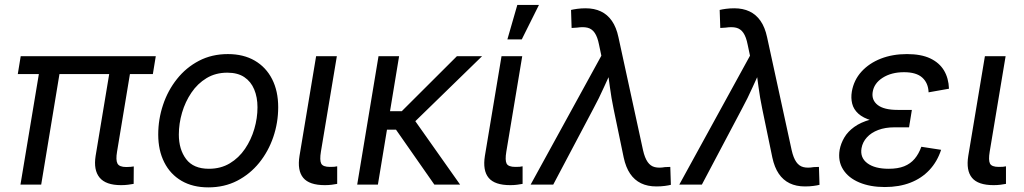

<svg xmlns="http://www.w3.org/2000/svg" viewBox="-20 -770 4272 801"><path d="M484.9 2.4Q421.4 2.4 395.5 -29.1Q369.6 -60.5 378.9 -119.6L443.8 -510.7H530.3L468.3 -137.2Q462.4 -102.5 470 -87.9Q477.5 -73.2 506.8 -73.2Q518.6 -73.2 525.1 -74Q531.7 -74.7 538.1 -75.7L537.6 -2.9Q527.8 -1 513.9 0.7Q500 2.4 484.9 2.4ZM65.4 0 150.4 -510.7H236.3L151.9 0ZM54.2 -460.9 66.4 -535.6H629.9L617.7 -460.9Z M849.1 11.7Q784.2 11.7 737.3 -15.6Q690.4 -43 665.3 -92.8Q640.1 -142.6 640.1 -208.5Q640.1 -272.5 660.2 -332.5Q680.2 -392.6 718.3 -440.4Q756.3 -488.3 810.1 -516.4Q863.8 -544.4 930.7 -544.4Q995.6 -544.4 1042.7 -517.1Q1089.8 -489.7 1115.2 -439.9Q1140.6 -390.1 1140.6 -322.8Q1140.6 -258.3 1120.1 -198.2Q1099.6 -138.2 1061.3 -90.8Q1022.9 -43.5 969.5 -15.9Q916 11.7 849.1 11.7ZM851.6 -65.9Q900.9 -65.9 938.7 -88.6Q976.6 -111.3 1002.2 -149.2Q1027.8 -187 1041 -232.2Q1054.2 -277.3 1054.2 -322.3Q1054.2 -364.3 1040.5 -397Q1026.9 -429.7 999.3 -448.2Q971.7 -466.8 928.2 -466.8Q879.4 -466.8 841.8 -444.1Q804.2 -421.4 778.6 -383.5Q752.9 -345.7 739.5 -300Q726.1 -254.4 726.1 -208.5Q726.1 -146.5 756.6 -106.2Q787.1 -65.9 851.6 -65.9Z M1335.4 2.4Q1270.5 2.4 1245.1 -28.1Q1219.7 -58.6 1229.5 -119.6L1298.8 -535.6H1385.3L1318.8 -137.2Q1313 -101.6 1320.1 -87.6Q1327.1 -73.7 1356.4 -73.7Q1367.2 -73.7 1374.3 -74.2Q1381.3 -74.7 1386.7 -76.2V-2.9Q1377.4 -1 1363.8 0.7Q1350.1 2.4 1335.4 2.4Z M1645 -535.6 1556.6 0H1470.2L1559.1 -535.6ZM1991.2 -535.6 1676.3 -229H1561L1573.7 -306.2H1656.2L1886.2 -535.6ZM1792 0 1630.4 -231.4 1687 -300.8 1899.4 0Z M2108.9 2.4Q2043.9 2.4 2018.6 -28.1Q1993.2 -58.6 2002.9 -119.6L2072.3 -535.6H2158.7L2092.3 -137.2Q2086.4 -101.6 2093.5 -87.6Q2100.6 -73.7 2129.9 -73.7Q2140.6 -73.7 2147.7 -74.2Q2154.8 -74.7 2160.2 -76.2V-2.9Q2150.9 -1 2137.2 0.7Q2123.5 2.4 2108.9 2.4ZM2096.7 -605.5 2138.2 -749.5H2228.5L2156.7 -605.5Z M2193.8 0 2488.8 -537.6 2479 -584Q2472.7 -616.2 2460.9 -633.1Q2449.2 -649.9 2431.4 -654.3Q2413.6 -658.7 2387.7 -654.8L2364.7 -653.3L2362.3 -728.5Q2372.1 -731 2388.4 -733.2Q2404.8 -735.4 2423.3 -735.4Q2459.5 -735.4 2486.8 -722.4Q2514.2 -709.5 2532.7 -682.9Q2551.3 -656.2 2560.1 -614.7L2662.6 -143.6Q2669.9 -111.3 2681.9 -94.2Q2693.8 -77.1 2711.7 -72.8Q2729.5 -68.4 2753.9 -72.8L2776.4 -73.7L2778.8 1Q2770 3.4 2753.9 5.6Q2737.8 7.8 2718.3 7.8Q2681.6 7.8 2654.3 -5.4Q2627 -18.6 2608.9 -45.2Q2590.8 -71.8 2582 -112.8L2540 -314.9Q2530.3 -361.8 2524.4 -406.7Q2518.6 -451.7 2511.7 -495.6H2540.5Q2520 -452.1 2499.8 -406.5Q2479.5 -360.8 2454.6 -314.9L2288.1 0Z M2814 0 3108.9 -537.6 3099.1 -584Q3092.8 -616.2 3081.1 -633.1Q3069.3 -649.9 3051.5 -654.3Q3033.7 -658.7 3007.8 -654.8L2984.9 -653.3L2982.4 -728.5Q2992.2 -731 3008.5 -733.2Q3024.9 -735.4 3043.5 -735.4Q3079.6 -735.4 3106.9 -722.4Q3134.3 -709.5 3152.8 -682.9Q3171.4 -656.2 3180.2 -614.7L3282.7 -143.6Q3290 -111.3 3302 -94.2Q3314 -77.1 3331.8 -72.8Q3349.6 -68.4 3374 -72.8L3396.5 -73.7L3398.9 1Q3390.1 3.4 3374 5.6Q3357.9 7.8 3338.4 7.8Q3301.8 7.8 3274.4 -5.4Q3247.1 -18.6 3229 -45.2Q3210.9 -71.8 3202.1 -112.8L3160.2 -314.9Q3150.4 -361.8 3144.5 -406.7Q3138.7 -451.7 3131.8 -495.6H3160.6Q3140.1 -452.1 3119.9 -406.5Q3099.6 -360.8 3074.7 -314.9L2908.2 0Z M3671.4 10.3Q3610.4 10.3 3564.9 -8.8Q3519.5 -27.8 3497.3 -63Q3475.1 -98.1 3482.9 -145Q3487.8 -171.4 3502.2 -196Q3516.6 -220.7 3543.5 -240.2Q3570.3 -259.8 3611.6 -271.2Q3652.8 -282.7 3710.9 -282.7H3779.3L3772.5 -238.8H3710.9Q3673.3 -238.8 3644 -227.8Q3614.7 -216.8 3596.7 -197Q3578.6 -177.2 3574.2 -151.9Q3567.4 -112.3 3598.4 -89.1Q3629.4 -65.9 3687.5 -65.9Q3726.1 -65.9 3752.2 -76.4Q3778.3 -86.9 3795.7 -107.4Q3813 -127.9 3823.7 -157.7L3906.2 -145Q3890.1 -95.7 3857.4 -60.8Q3824.7 -25.9 3777.8 -7.8Q3731 10.3 3671.4 10.3ZM3709.5 -256.8Q3652.8 -256.8 3616.7 -267.3Q3580.6 -277.8 3560.8 -295.9Q3541 -314 3535.2 -337.6Q3529.3 -361.3 3533.7 -387.7Q3542 -436 3574 -471.2Q3606 -506.3 3654.8 -525.4Q3703.6 -544.4 3763.7 -544.4Q3822.8 -544.4 3860.8 -526.4Q3898.9 -508.3 3918.2 -476.1Q3937.5 -443.8 3939 -399.9L3854 -384.8Q3852.5 -423.8 3827.6 -446.3Q3802.7 -468.8 3751.5 -468.8Q3698.7 -468.8 3662.4 -445.6Q3626 -422.4 3620.6 -385.3Q3615.7 -352.1 3641.8 -331.8Q3668 -311.5 3725.1 -311.5H3784.2L3775.4 -256.8Z M4125.5 2.4Q4060.5 2.4 4035.2 -28.1Q4009.8 -58.6 4019.5 -119.6L4088.9 -535.6H4175.3L4108.9 -137.2Q4103 -101.6 4110.1 -87.6Q4117.2 -73.7 4146.5 -73.7Q4157.2 -73.7 4164.3 -74.2Q4171.4 -74.7 4176.8 -76.2V-2.9Q4167.5 -1 4153.8 0.7Q4140.1 2.4 4125.5 2.4Z"/></svg>

Font: Inter 20pt
Style: Italic
Weight: 400
Italic angle: -9.3988°
Version: Version 4.001;git-66647c0bb